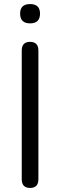

<svg xmlns="http://www.w3.org/2000/svg" viewBox="-20 -918 297 945"><path d="M79 -851Q79 -898 128 -898Q177 -898 177 -851Q177 -803 128 -803Q79 -803 79 -851ZM87 -36V-669Q87 -712 128 -712Q169 -712 169 -669V-36Q169 7 128 7Q87 7 87 -36Z"/></svg>

Font: Nunito
Style: Regular
Weight: 400
Designer: Vernon Adams
Foundry: Vernon Adams
Version: Version 3.602